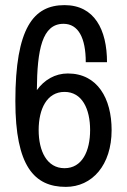

<svg xmlns="http://www.w3.org/2000/svg" viewBox="-20 -718 496 750"><path d="M232 -698C111 -698 40 -609 40 -323C40 -69 114 12 237 12C340 12 416 -73 416 -210C416 -333 361 -431 245 -431C195 -431 153 -406 124 -366C125 -525 145 -625 228 -625C286 -625 315 -570 315 -475H398C398 -602 349 -698 232 -698ZM232 -359C301 -359 332 -292 332 -210C332 -128 301 -61 232 -61C163 -61 131 -128 131 -210C131 -292 163 -359 232 -359Z"/></svg>

Font: Archivo Narrow
Style: Regular
Weight: 400
Designer: Hector Gatti
Foundry: Omnibus-Type
Version: Version 1.003;PS 001.003;hotconv 1.0.70;makeotf.lib2.5.58329